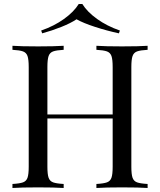

<svg xmlns="http://www.w3.org/2000/svg" viewBox="-20 -936 797 956"><path d="M634 -602V-106Q634 -68 640 -51Q646 -34 662.5 -28Q679 -22 715 -20V0Q673 -3 587 -3Q506 -3 460 0V-20Q496 -22 512.5 -28Q529 -34 535 -51Q541 -68 541 -106V-346H216V-106Q216 -68 222 -51Q228 -34 244.5 -28Q261 -22 297 -20V0Q251 -3 170 -3Q84 -3 42 0V-20Q78 -22 94.5 -28Q111 -34 117 -51Q123 -68 123 -106V-602Q123 -640 117 -657Q111 -674 94.5 -680Q78 -686 42 -688V-708Q84 -705 170 -705Q250 -705 297 -708V-688Q261 -686 244.5 -680Q228 -674 222 -657Q216 -640 216 -602V-366H541V-602Q541 -640 535 -657Q529 -674 512.5 -680Q496 -686 460 -688V-708Q506 -705 587 -705Q673 -705 715 -708V-688Q679 -686 662.5 -680Q646 -674 640 -657Q634 -640 634 -602ZM577 -784 572 -770Q512 -783 453.5 -802Q395 -821 361 -840Q333 -821 285.5 -802Q238 -783 190 -770L185 -784Q249 -806 298.5 -841.5Q348 -877 372 -916H390Q414 -877 463.5 -841.5Q513 -806 577 -784Z"/></svg>

Font: Playfair Display SC
Style: Regular
Weight: 400
Designer: Claus Eggers Sørensen
Foundry: Claus Eggers Sørensen
Version: Version 1.200; ttfautohint (v1.6)